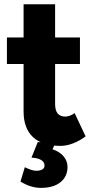

<svg xmlns="http://www.w3.org/2000/svg" viewBox="-20 -683 454 915"><path d="M92.4 -151.4V-662.6H242.6V-188.2Q242.6 -156.6 254.9 -142Q267.2 -127.4 291.8 -127.4Q301 -127.4 313.3 -131.8Q325.6 -136.2 335.6 -144L388 -33.2Q361.8 -13.2 330.1 -0.5Q298.4 12.2 267.8 12.2Q181.4 12.2 136.9 -29.9Q92.4 -72 92.4 -151.4ZM13 -504.6H361V-378H13ZM77.6 182.2 98.2 114Q133.4 130.8 151.6 130.8Q170.4 130.8 181.3 124.7Q192.2 118.6 192.2 106Q192.2 89.2 176.3 79.6Q160.4 70 130 68.2L160 -6L244.6 -2.4L230.2 28.4Q264.8 40 283.3 62.4Q301.8 84.8 301.8 112.2Q301.8 158 268.4 185.2Q235 212.4 174.8 212.4Q151 212.4 126.6 204.9Q102.2 197.4 77.6 182.2Z"/></svg>

Font: 寒蝉端黑体 Light
Style: Regular
Weight: 300
Designer: ChillDuanSans {Warren2060}; 
Source Han Sans {Ryoko NISHIZUKA 西塚涼子 (kana, bopomofo & ideographs); Paul D. Hunt (Latin, G
Foundry: ChillType&Adobe
Version: Version 1.300;Glyphs 3.3 (3306)